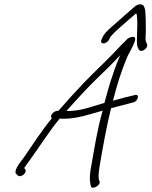

<svg xmlns="http://www.w3.org/2000/svg" viewBox="-20 -838 706 894"><path d="M92 -106C70 -77 39 -39 58 -26L63 -21C68 -15 83 -18 91 -26C105 -41 99 -49 93 -55L94 -58C101 -68 110 -81 122 -97C164 -155 210 -228 258 -286L275 -285C341 -285 397 -306 455 -322C456 -323 457 -323 458 -323C433 -236 419 -144 405 -66C398 -30 396 -4 401 19L403 29C408 48 449 25 444 7L440 -2C437 -23 441 -45 446 -77C459 -154 476 -248 497 -334C514 -339 532 -343 550 -348L600 -361C623 -365 633 -404 606 -395L557 -383C540 -378 522 -374 506 -369C523 -436 543 -503 572 -572C587 -606 643 -687 581 -662C570 -657 559 -640 549 -633C490 -568 430 -514 371 -453C331 -411 292 -368 252 -322H247C238 -322 225 -314 220 -304C217 -297 216 -291 222 -288C175 -231 132 -165 92 -106ZM290 -322 336 -373C356 -395 376 -416 396 -437C435 -477 479 -517 516 -556C523 -564 532 -573 541 -582L535 -570C504 -496 485 -429 466 -358C465 -358 462 -358 460 -357C402 -340 356 -321 293 -321ZM452 -652C448 -643 452 -636 462 -636C472 -636 484 -645 489 -655C491 -660 493 -666 497 -670C509 -684 518 -692 536 -708C561 -730 590 -756 614 -776C614 -774 616 -772 617 -770C621 -742 619 -705 618 -674C618 -654 615 -630 622 -616L627 -606C630 -603 632 -601 637 -601C647 -601 658 -608 663 -618C665 -623 667 -628 665 -631L661 -641C655 -653 659 -673 659 -690C659 -722 659 -763 656 -791C653 -802 651 -818 633 -818C626 -818 617 -815 608 -808C592 -793 573 -778 553 -760L516 -727C489 -703 465 -687 452 -652Z"/></svg>

Font: Stray Cat
Style: SuObl
Weight: 400
Version: Version 1.0